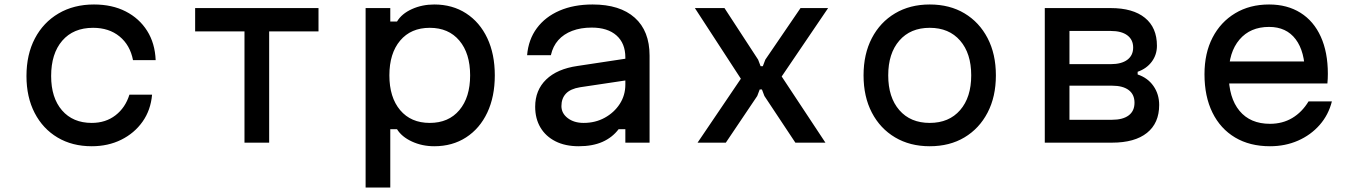

<svg xmlns="http://www.w3.org/2000/svg" viewBox="-20 -636 6040 856"><path d="M389 16Q302 16 236.5 -23Q171 -62 134.5 -132.5Q98 -203 98 -297Q98 -393 135.5 -464.5Q173 -536 241 -576Q309 -616 399 -616Q480 -616 540.5 -585Q601 -554 636 -498.5Q671 -443 674 -368H573Q560 -435 513 -473.5Q466 -512 395 -512Q307 -512 257.5 -454.5Q208 -397 208 -297Q208 -200 256.5 -144Q305 -88 389 -88Q451 -88 495 -122Q539 -156 557 -214H658Q652 -145 615.5 -93.5Q579 -42 520.5 -13Q462 16 389 16Z M1070 0V-496H850V-600H1400V-496H1180V0Z M1610 200V-600H1720V-540H1750Q1771 -575 1816.5 -595.5Q1862 -616 1916 -616Q1997 -616 2058 -576.5Q2119 -537 2152.5 -466Q2186 -395 2186 -300Q2186 -205 2152.5 -134Q2119 -63 2058 -23.5Q1997 16 1916 16Q1862 16 1816.5 -5Q1771 -26 1750 -60H1720V200ZM1896 -88Q1980 -88 2028 -145Q2076 -202 2076 -300Q2076 -398 2028 -455Q1980 -512 1896 -512Q1812 -512 1764 -455Q1716 -398 1716 -300Q1716 -202 1764 -145Q1812 -88 1896 -88Z M2780 -376V-279L2566 -247Q2523 -240 2503 -218.5Q2483 -197 2483 -163Q2483 -131 2511 -109.5Q2539 -88 2582 -88Q2634 -88 2676 -111Q2718 -134 2743 -172.5Q2768 -211 2768 -259V-380Q2768 -443 2728.5 -478Q2689 -513 2618 -513Q2569 -513 2531 -498.5Q2493 -484 2469 -457Q2445 -430 2436 -390H2330Q2336 -460 2373.5 -510.5Q2411 -561 2474.5 -588.5Q2538 -616 2622 -616Q2744 -616 2810 -557Q2876 -498 2876 -388V0H2768V-60H2738Q2710 -23 2666 -3.5Q2622 16 2560 16Q2500 16 2456.5 -6Q2413 -28 2389.5 -67.5Q2366 -107 2366 -160Q2366 -234 2415 -281.5Q2464 -329 2555 -342Z M3090 0 3283 -285 3078 -600H3210L3360 -370L3371 -341H3381L3392 -370L3549 -600H3672L3465 -295L3660 0H3526L3388 -208L3377 -237H3367L3356 -208L3216 0Z M4125 16Q4037 16 3970.5 -23.5Q3904 -63 3867 -134Q3830 -205 3830 -300Q3830 -395 3867 -466Q3904 -537 3970.5 -576.5Q4037 -616 4125 -616Q4214 -616 4280 -576.5Q4346 -537 4383 -466Q4420 -395 4420 -300Q4420 -205 4383 -134Q4346 -63 4280 -23.5Q4214 16 4125 16ZM4125 -88Q4211 -88 4260.5 -145Q4310 -202 4310 -300Q4310 -398 4260.5 -455Q4211 -512 4125 -512Q4039 -512 3989.5 -455Q3940 -398 3940 -300Q3940 -202 3989.5 -145Q4039 -88 4125 -88Z M4638 0V-600H4932Q5031 -600 5084.5 -556.5Q5138 -513 5138 -432Q5138 -392 5115 -361Q5092 -330 5052 -316V-304Q5097 -289 5122.5 -252.5Q5148 -216 5148 -168Q5148 -87 5093.5 -43.5Q5039 0 4938 0ZM4748 -102H4938Q4986 -102 5012 -121.5Q5038 -141 5038 -178Q5038 -215 5012 -234.5Q4986 -254 4938 -254H4748ZM4748 -350H4932Q4980 -350 5006 -369.5Q5032 -389 5032 -424Q5032 -459 5006 -478.5Q4980 -498 4932 -498H4748Z M5435 -362H5835L5798 -305Q5798 -406 5756.5 -461Q5715 -516 5638 -516Q5554 -516 5506 -459.5Q5458 -403 5458 -305Q5458 -200 5506 -142Q5554 -84 5642 -84Q5698 -84 5741.5 -110Q5785 -136 5814 -184H5918Q5903 -124 5863.5 -79Q5824 -34 5767 -9Q5710 16 5642 16Q5552 16 5486.5 -23Q5421 -62 5385.5 -134Q5350 -206 5350 -305Q5350 -399 5386 -468.5Q5422 -538 5487 -577Q5552 -616 5638 -616Q5719 -616 5778 -579Q5837 -542 5868.5 -472.5Q5900 -403 5900 -307Q5900 -296 5899.5 -285.5Q5899 -275 5898 -264H5435Z"/></svg>

Font: Martian Mono SemiExpanded
Style: Regular
Weight: 400
Width: 6
Monospace: yes
Designer: Roman Shamin
Foundry: Evil Martians
Version: Version 1.000